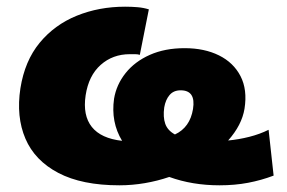

<svg xmlns="http://www.w3.org/2000/svg" viewBox="-20 -542 858 574"><path d="M337 12Q225 12 154.5 -25Q84 -62 56 -127.5Q28 -193 41 -278Q54 -360 98.5 -414Q143 -468 209.5 -495Q276 -522 354 -522Q373 -522 391 -520.5Q409 -519 425 -514L398 -378Q392 -380 384 -380Q376 -380 368 -380Q317 -380 281 -348Q245 -316 236 -257Q227 -197 254.5 -162.5Q282 -128 345 -121Q328 -149 322 -180.5Q316 -212 321 -247Q328 -289 355.5 -323.5Q383 -358 428 -378Q473 -398 532 -398Q591 -398 634.5 -376.5Q678 -355 699 -314.5Q720 -274 711 -217Q703 -168 662 -122Q694 -125 725.5 -133Q757 -141 783 -154L798 -17Q761 -3 721.5 4.5Q682 12 636 12Q555 12 486 -13Q451 -1 413 5.5Q375 12 337 12ZM471 -221Q467 -192 474 -172Q481 -152 503 -140Q548 -161 557 -216Q566 -272 520 -272Q499 -272 487 -258Q475 -244 471 -221Z"/></svg>

Font: Winston Black
Style: Italic
Weight: 900
Italic angle: -9°
Designer: Original fonts by Vernon Adams / Changes by Cristiano Sobral
Foundry: VOriginal fonts by Vernon Adams / Changes by Cristiano Sobral
Version: Version 2.503;July 17, 2020;FontCreator 13.0.0.2655 64-bit